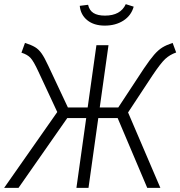

<svg xmlns="http://www.w3.org/2000/svg" viewBox="-38 -902 866 922"><path d="M808 -650Q777 -639 755.5 -619Q734 -599 695 -541L577 -362L732 0H669L527 -335H434L387 0H329L376 -335H285L51 0H-18L237 -364L147 -557Q124 -607 109 -623.5Q94 -640 65 -649L82 -696Q113 -686 130.5 -675.5Q148 -665 162 -645Q176 -625 194 -586L288 -386H383L425 -685H483L441 -386H530L653 -573Q682 -616 702 -639Q722 -662 741.5 -674Q761 -686 791 -696ZM345 -874 385 -879Q391 -852 411 -839.5Q431 -827 466 -827Q541 -827 566 -882L604 -870Q592 -827 554.5 -803Q517 -779 465 -779Q413 -779 381 -805Q349 -831 345 -874Z"/></svg>

Font: FiraGO Light
Style: Italic
Weight: 300
Italic angle: -8°
Designer: bBox Type GmbH
Foundry: bBox Type GmbH
Version: Version 1.001